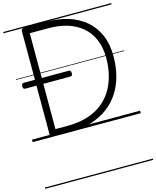

<svg xmlns="http://www.w3.org/2000/svg" viewBox="-173 -1000 1214 1491"><g transform="rotate(-15 434.5 -255.0)"><path d="M169 0Q142 0 142 -19V-856Q142 -866 149 -870.5Q156 -875 170 -875H350Q444 -875 522.5 -850Q601 -825 658.5 -775.5Q716 -726 747.5 -653Q779 -580 779 -483Q779 -403 761 -330.5Q743 -258 705 -197.5Q667 -137 609 -93Q551 -49 473 -24.5Q395 0 295 0ZM197 -52H294Q382 -52 451 -73Q520 -94 571 -133Q622 -172 655 -226Q688 -280 704.5 -345Q721 -410 721 -483Q721 -571 692.5 -635.5Q664 -700 613.5 -741.5Q563 -783 495.5 -803Q428 -823 350 -823H197ZM53 -416Q42 -416 38 -422Q34 -428 34 -438Q34 -449 38 -456Q42 -463 53 -463H413Q424 -463 428 -456Q432 -449 432 -438Q432 -428 428 -422Q424 -416 413 -416ZM0 365H869V375H0ZM0 -20H869V0H0ZM0 -505H869V-500H0ZM0 -885H869V-875H0Z"/></g></svg>

Font: Playwrite AT Guides
Style: Regular
Weight: 400
Designer: Veronika Burian, José Scaglione
Foundry: TypeTogether
Version: Version 1.003